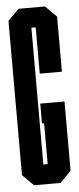

<svg xmlns="http://www.w3.org/2000/svg" viewBox="-52 -729 313 759"><g transform="rotate(-5 104.5 -350.0)"><path d="M200.7 -437.5H112.8V-621.1H95.7V-78.6H112.8V-240.7H104.5V-319.3H200.7V-43.9L156.7 0H51.8L7.8 -43.9V-656.2L51.8 -700.2H156.7L200.7 -656.2Z"/></g></svg>

Font: Silence
Style: Regular
Weight: 400
Designer: Lilo Joris
Foundry: Lilo Joris
Version: Version 1.035;Fontself Maker 3.5.7